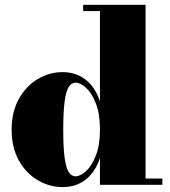

<svg xmlns="http://www.w3.org/2000/svg" viewBox="-20 -770 710 800"><path d="M240.5 9.5Q186 9.5 137.5 -19Q89 -47.5 58.8 -101Q28.5 -154.5 28.5 -229.5Q28.5 -304.5 58.8 -358.2Q89 -412 137.5 -440.8Q186 -469.5 240.5 -469.5Q297 -469.5 337 -438Q377 -406.5 396.5 -347.5V-724H326.5V-750H586.5V-26H656.5V0H396.5V-112Q377 -53 337.2 -21.8Q297.5 9.5 240.5 9.5ZM294.5 -35.5Q315.5 -35.5 339.2 -57.5Q363 -79.5 379.8 -123Q396.5 -166.5 396.5 -229.5Q396.5 -294.5 379.8 -338Q363 -381.5 339.2 -403.5Q315.5 -425.5 294.5 -425.5Q277.5 -425.5 266.2 -407.5Q255 -389.5 249.2 -346.8Q243.5 -304 243.5 -229.5Q243.5 -155.5 249.2 -113.2Q255 -71 266.2 -53.2Q277.5 -35.5 294.5 -35.5Z"/></svg>

Font: Bodoni Moda 9pt Black
Style: Regular
Weight: 900
Designer: Owen Earl
Foundry: indestructible type
Version: Version 2.005